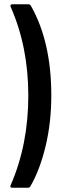

<svg xmlns="http://www.w3.org/2000/svg" viewBox="-20 -782 294 902"><path d="M113 -762Q121 -762 125 -755Q221 -586 221 -334Q221 -206 194 -94.5Q167 17 123 93Q119 100 111 100H38Q25 100 30 88Q113 -102 113 -333Q113 -562 30 -750Q29 -752 29 -754Q29 -762 38 -762Z"/></svg>

Font: Barlow Condensed Medium
Style: Regular
Weight: 500
Width: 3
Designer: Jeremy Tribby
Foundry: Tribby Type
Version: Version 1.422;hotconv 1.0.109;makeotfexe 2.5.65596